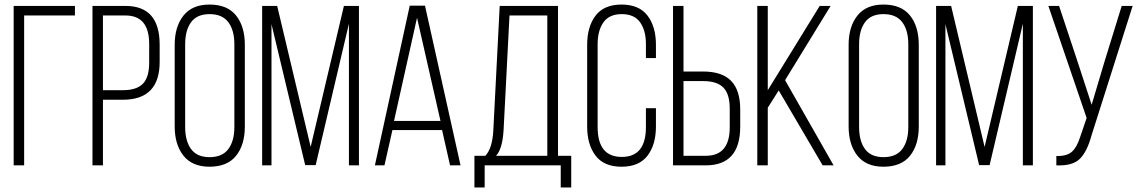

<svg xmlns="http://www.w3.org/2000/svg" viewBox="-20 -726 5021 843"><path d="M86 -658V0H40V-700H309V-658Z M531 -700Q681 -700 681 -530V-454Q681 -288 519 -288H432V0H386V-700ZM519 -330Q580 -330 607.5 -358.5Q635 -387 635 -451V-533Q635 -658 531 -658H432V-330Z M747 -529Q747 -609 785.5 -657.5Q824 -706 900 -706Q978 -706 1016.5 -658Q1055 -610 1055 -529V-171Q1055 -90 1016.5 -42Q978 6 900 6Q824 6 785.5 -42.5Q747 -91 747 -171ZM793 -168Q793 -107 819 -71.5Q845 -36 900 -36Q956 -36 982.5 -71.5Q1009 -107 1009 -168V-532Q1009 -593 982.5 -628.5Q956 -664 900 -664Q845 -664 819 -628.5Q793 -593 793 -532Z M1366 -1H1320L1172 -620V0H1131V-700H1197L1344 -81L1490 -700H1556V0H1512V-622Z M1703 -155 1668 0H1626L1779 -701H1846L2002 0H1956L1921 -155ZM1710 -195H1914L1811 -648Z M2442 97V0H2108V97H2063V-42H2111Q2142 -75 2146 -154L2174 -700H2430V-42H2488V97ZM2191 -154Q2186 -72 2158 -42H2383V-658H2217Z M2860 -529V-471H2816V-532Q2816 -592 2790.5 -628Q2765 -664 2710 -664Q2655 -664 2629.5 -628Q2604 -592 2604 -532V-168Q2604 -37 2710 -37Q2816 -37 2816 -168V-251H2860V-171Q2860 -91 2823 -42.5Q2786 6 2709 6Q2632 6 2595 -42.5Q2558 -91 2558 -171V-529Q2558 -609 2595 -657.5Q2632 -706 2709 -706Q2786 -706 2823 -657.5Q2860 -609 2860 -529Z M3067 -412Q3150 -412 3190 -371Q3230 -330 3230 -246V-170Q3230 0 3079 0H2935V-700H2981V-412ZM3079 -42Q3184 -42 3184 -167V-249Q3184 -313 3156 -341.5Q3128 -370 3067 -370H2981V-42Z M3399 -329 3351 -253V0H3305V-700H3351V-330L3579 -700H3627L3427 -374L3640 0H3592Z M3706 -529Q3706 -609 3744.5 -657.5Q3783 -706 3859 -706Q3937 -706 3975.5 -658Q4014 -610 4014 -529V-171Q4014 -90 3975.5 -42Q3937 6 3859 6Q3783 6 3744.5 -42.5Q3706 -91 3706 -171ZM3752 -168Q3752 -107 3778 -71.5Q3804 -36 3859 -36Q3915 -36 3941.5 -71.5Q3968 -107 3968 -168V-532Q3968 -593 3941.5 -628.5Q3915 -664 3859 -664Q3804 -664 3778 -628.5Q3752 -593 3752 -532Z M4325 -1H4279L4131 -620V0H4090V-700H4156L4303 -81L4449 -700H4515V0H4471V-622Z M4772 -130Q4753 -60 4721 -28.5Q4689 3 4618 0V-41Q4664 -40 4686 -59.5Q4708 -79 4722 -123L4751 -208L4583 -700H4630L4712 -453L4773 -266L4829 -454L4905 -700H4953Z"/></svg>

Font: Bebas Neue Book
Style: Regular
Weight: 300
Designer: Ryoichi Tsunekawa
Foundry: Ryoichi Tsunekawa
Version: Version 1.003;PS 001.003;hotconv 1.0.88;makeotf.lib2.5.64775